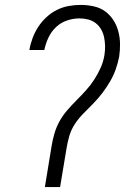

<svg xmlns="http://www.w3.org/2000/svg" viewBox="-20 -763 540 783"><path d="M163 0 190 -165Q194 -191 201.5 -217Q209 -243 222 -267Q235 -291 253.5 -312.5Q272 -334 292 -354Q312 -374 331 -395Q350 -416 365 -439.5Q380 -463 391 -488Q402 -513 406 -539Q409 -558 408.5 -576Q408 -594 404.5 -611Q401 -628 392.5 -643Q384 -658 370.5 -668.5Q357 -679 339.5 -683.5Q322 -688 304 -688Q279 -688 253.5 -679.5Q228 -671 208.5 -652.5Q189 -634 177.5 -609.5Q166 -585 161 -560V-559H100V-560Q104 -584 113 -608Q122 -632 136 -653.5Q150 -675 169.5 -693Q189 -711 212 -722.5Q235 -734 260 -738.5Q285 -743 309 -743Q335 -743 361 -737.5Q387 -732 407 -718Q427 -704 441 -683Q455 -662 462 -637Q469 -612 469.5 -585.5Q470 -559 466 -532Q461 -506 452 -480.5Q443 -455 429 -431Q415 -407 398 -384.5Q381 -362 361 -341.5Q341 -321 321 -301Q301 -281 285.5 -257.5Q270 -234 262.5 -208Q255 -182 251 -156L225 0Z"/></svg>

Font: Iosevka Term Curly Light
Style: Italic
Weight: 300
Italic angle: -9°
Designer: Belleve Invis
Foundry: Belleve Invis
Version: Version 32.3.0